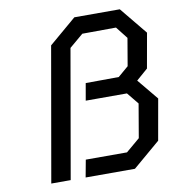

<svg xmlns="http://www.w3.org/2000/svg" viewBox="-82 -811 817 886"><g transform="rotate(-10 326.5 -368.5)"><path d="M87 0 197 -628 325 -737H538L643 -609L614 -446L560 -399L641 -301L607 -109L479 0H248L263 -81H456L521 -136L548 -294L503 -349H310L324 -429L479 -430L528 -472L550 -601L506 -657L348 -656L283 -601L178 0Z"/></g></svg>

Font: Tomorrow
Style: Italic
Weight: 400
Italic angle: -10°
Designer: Tony de Marco, Monica Rizzolli
Foundry: Just in Type
Version: Version 2.002